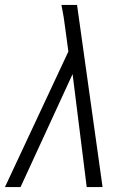

<svg xmlns="http://www.w3.org/2000/svg" viewBox="-32 -755 552 775"><path d="M-12 0 244 -547 232 -636Q229 -661 225 -686Q221 -711 216 -735H279L382 0H318L261 -456L51 0Z"/></svg>

Font: Iosevka Light
Style: Italic
Weight: 300
Italic angle: -9°
Monospace: yes
Designer: Belleve Invis
Foundry: Belleve Invis
Version: Version 32.5.0; ttfautohint (v1.8.4)